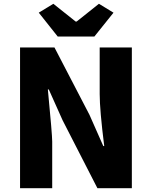

<svg xmlns="http://www.w3.org/2000/svg" viewBox="-20 -995 804 1015"><path d="M86 -744H268L453 -388L526 -223H531Q507 -413 507 -498V-744H677V0H495L311 -359L238 -522H233Q256 -283 256 -247V0H86ZM185 -928 262 -975 380 -881H385L503 -975L580 -928L479 -802H285Z"/></svg>

Font: Source Han Sans CN Heavy
Style: Bold
Weight: 900
Designer: Ryoko NISHIZUKA (kana & ideographs); Paul D. Hunt (Latin, Greek & Cyrillic); Wenlong ZHANG (bopomofo); Sandoll Communica
Foundry: Adobe Systems Incorporated
Version: Version 1.000;PS 1;hotconv 1.0.78;makeotf.lib2.5.61930